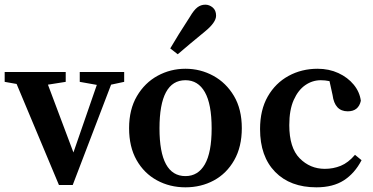

<svg xmlns="http://www.w3.org/2000/svg" viewBox="-23 -787 1595 821"><path d="M318 -437V-479H508V-437L452 -425L288 4H229L48 -428L-3 -437V-479H258V-437L182 -425L291 -135L391 -424Z M770 14Q703 14 648 -16Q593 -46 561 -102.5Q529 -159 529 -239Q529 -319 562.5 -376Q596 -433 651 -463Q706 -493 770 -493Q834 -493 889 -463Q944 -433 977.5 -376.5Q1011 -320 1011 -239Q1011 -159 978.5 -102Q946 -45 891.5 -15.5Q837 14 770 14ZM770 -34Q824 -34 853 -84.5Q882 -135 882 -238Q882 -342 853 -393Q824 -444 770 -444Q659 -444 659 -238Q659 -34 770 -34ZM705 -580Q722 -609 741.5 -640.5Q761 -672 789 -715Q806 -744 821 -755.5Q836 -767 855 -767Q872 -767 886.5 -755Q901 -743 901 -720Q901 -691 853 -652Q816 -622 789.5 -599.5Q763 -577 737 -555Z M1330 14Q1218 14 1153.5 -52Q1089 -118 1089 -235Q1089 -317 1122 -374.5Q1155 -432 1211 -462.5Q1267 -493 1335 -493Q1384 -493 1424 -474.5Q1464 -456 1489.5 -425Q1515 -394 1520 -356Q1510 -311 1464 -311Q1408 -311 1399 -381L1386 -440Q1377 -442 1367.5 -443Q1358 -444 1349 -444Q1313 -444 1282.5 -423Q1252 -402 1233 -359.5Q1214 -317 1214 -252Q1214 -155 1258.5 -110Q1303 -65 1366 -65Q1402 -65 1434 -78Q1466 -91 1495 -125L1523 -102Q1494 -46 1447.5 -16Q1401 14 1330 14Z"/></svg>

Font: Source Serif 4 Semibold
Style: Regular
Weight: 600
Designer: Frank Grießhammer
Foundry: Adobe
Version: Version 4.005;hotconv 1.1.0;makeotfexe 2.6.0